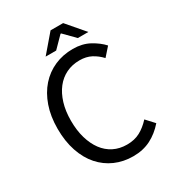

<svg xmlns="http://www.w3.org/2000/svg" viewBox="-197 -932 964 1059"><g transform="rotate(-30 285.5 -403.0)"><path d="M52 -328Q52 -407 74 -470Q96 -533 135 -577Q174 -621 227.5 -644.5Q281 -668 344 -668Q404 -668 449 -643.5Q494 -619 523 -587L476 -534Q450 -562 418.5 -578.5Q387 -595 345 -595Q298 -595 260 -576.5Q222 -558 195 -523.5Q168 -489 153 -440Q138 -391 138 -330Q138 -268 152.5 -218.5Q167 -169 193 -134Q219 -99 256.5 -80Q294 -61 341 -61Q389 -61 424.5 -80Q460 -99 492 -134L539 -83Q500 -38 451 -13Q402 12 339 12Q277 12 224.5 -11Q172 -34 133.5 -77.5Q95 -121 73.5 -184.5Q52 -248 52 -328ZM194 -706 290 -818H370L466 -706H399L332 -774H328L261 -706Z"/></g></svg>

Font: Myanmar Sanpya
Style: Regular
Weight: 400
Designer: Danh Hong
Foundry: Google Inc.
Version: Version 2.00 November 22, 2015